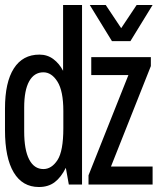

<svg xmlns="http://www.w3.org/2000/svg" viewBox="-20 -740 640 770"><path d="M136 10Q70 10 35 -48.5Q0 -107 0 -218V-305Q0 -410 35.5 -465.5Q71 -521 138 -521Q170 -521 194 -503Q218 -485 233 -456V-720H309V0H256L244 -67Q225 -29 199.5 -9.5Q174 10 136 10ZM429 -575 340 -720H404L466 -627L528 -720H592L503 -575ZM335 0V-37L495 -439H346V-511H585V-475L425 -72H592V0ZM154 -62Q187 -62 210.5 -98Q234 -134 234 -226V-295Q234 -375 210.5 -412.5Q187 -450 154 -450Q117 -450 97 -414Q77 -378 77 -309V-213Q77 -139 97 -100.5Q117 -62 154 -62Z"/></svg>

Font: Chivo Mono
Style: Regular
Weight: 400
Monospace: yes
Designer: Hector Gatti
Foundry: Omnibus-Type
Version: Version 1.008; ttfautohint (v1.8.4.7-5d5b)